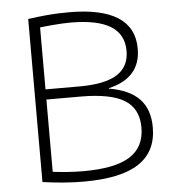

<svg xmlns="http://www.w3.org/2000/svg" viewBox="-53 -789 756 847"><g transform="rotate(-5 325.0 -365.0)"><path d="M285 10Q243 10 197 6.5Q151 3 102 -4V-726Q145 -732 177 -735Q209 -738 235 -739Q261 -740 283 -740Q427 -740 499.5 -693.5Q572 -647 572 -554Q572 -488 536 -447.5Q500 -407 430 -391V-389Q520 -374 564 -328Q608 -282 608 -202Q608 -95 528.5 -42.5Q449 10 285 10ZM128 -48Q171 -42 210 -39Q249 -36 287 -36Q427 -36 492.5 -77.5Q558 -119 558 -206Q558 -289 497 -327Q436 -365 303 -365H127V-410H303Q414 -410 468 -444Q522 -478 522 -548Q522 -622 463.5 -658Q405 -694 287 -694Q268 -694 248 -693Q228 -692 199.5 -689.5Q171 -687 127 -682L151 -712V-18Z"/></g></svg>

Font: M PLUS 2 Light
Style: Regular
Weight: 300
Designer: Coji Morishita
Foundry: UNDERFOREST DESIGN
Version: Version 1.001